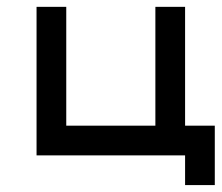

<svg xmlns="http://www.w3.org/2000/svg" viewBox="-20 -454 648 561"><path d="M173.6 -86.8H434V-434H520.8V-86.8H607.6V86.8H520.8V0H86.8V-434H173.6Z"/></svg>

Font: 8-bit Operator+ 8
Style: Regular
Weight: 400
Designer: GrandChaos9000
Version: Version 1.3.0 - August 1, 2014